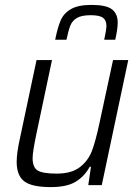

<svg xmlns="http://www.w3.org/2000/svg" viewBox="-20 -755 568 783"><path d="M48 -95Q48 -132 62 -194L129 -510H192L128 -207Q113 -135 113 -110Q113 -72 134 -59.5Q155 -47 211 -47Q272 -47 306 -73.5Q340 -100 355 -140Q370 -180 385 -250L441 -510H503L395 0H340L351 -75H346Q324 -35 288 -13.5Q252 8 187 8Q110 8 79 -15.5Q48 -39 48 -95ZM460 -663Q460 -636 450 -593H405Q414 -634 414 -650Q414 -672 400 -682.5Q386 -693 350 -693Q313 -693 294 -682Q275 -671 267 -651Q259 -631 251 -593H205Q215 -643 227.5 -672Q240 -701 269.5 -718Q299 -735 353 -735Q413 -735 436.5 -717Q460 -699 460 -663Z"/></svg>

Font: Saira Semi Condensed Light
Style: Italic
Weight: 300
Width: 4
Italic angle: -12°
Designer: Hector Gatti with collaboration of the Omnibus-Type team
Foundry: Omnibus-Type
Version: Version 1.001; ttfautohint (v1.8)